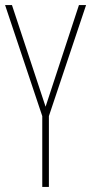

<svg xmlns="http://www.w3.org/2000/svg" viewBox="-20 -734 358 754"><path d="M159 -315 27 -714H0L146 -278V0H172V-278L318 -714H290Z"/></svg>

Font: Noto Sans Bengali ExtraCondensed Thin
Style: Regular
Weight: 100
Width: 2
Designer: Joana Ranito - Universal Thirst; Jelle Bosma - Monotype Design Team
Foundry: Universal Thirst ehf.
Version: Version 3.000